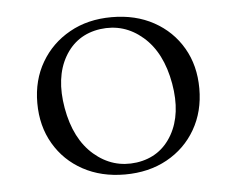

<svg xmlns="http://www.w3.org/2000/svg" viewBox="-39 -753 617 501"><g transform="rotate(-5 270.0 -503.0)"><path d="M270 -709Q332.5 -709 380.2 -682.8Q428 -656.5 455 -610.2Q482 -564 482 -503.5Q482 -443.5 455 -396.8Q428 -350 380 -323.5Q332 -297 269.5 -297Q207.5 -297 159.8 -323Q112 -349 84.8 -395.5Q57.5 -442 57.5 -502.5Q57.5 -562.5 84.8 -609Q112 -655.5 159.8 -682.2Q207.5 -709 270 -709ZM302.5 -325.5Q365 -334.5 395.8 -388.5Q426.5 -442.5 412.5 -522.5Q398 -605 349.2 -647Q300.5 -689 237.5 -680.5Q175 -671.5 144.2 -617.8Q113.5 -564 127.5 -483.5Q142 -401 191 -359Q240 -317 302.5 -325.5Z"/></g></svg>

Font: Fraunces 9pt S000 Light
Style: Regular
Weight: 300
Version: Version 1.000; ttfautohint (v1.8.3)